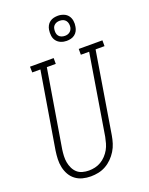

<svg xmlns="http://www.w3.org/2000/svg" viewBox="-176 -1054 893 1151"><g transform="rotate(-20 271.0 -478.5)"><path d="M199 8Q172 8 147 1.5Q122 -5 102 -20Q82 -35 69.5 -57Q57 -79 51.5 -104.5Q46 -130 47 -156.5Q48 -183 52 -210L133 -698H81L80 -735H231V-698H174L92 -204Q89 -183 88 -162Q87 -141 90.5 -121.5Q94 -102 102.5 -84Q111 -66 125 -53Q139 -40 159 -34.5Q179 -29 200 -29Q220 -29 239.5 -33.5Q259 -38 277 -48.5Q295 -59 310 -75Q325 -91 335 -109Q345 -127 350.5 -146.5Q356 -166 360 -186L444 -698H391V-735H542V-698H485L400 -180Q396 -156 388.5 -132Q381 -108 367.5 -86Q354 -64 335.5 -45.5Q317 -27 294.5 -14.5Q272 -2 247.5 3Q223 8 199 8ZM340 -805Q321 -805 304 -812Q287 -819 276 -833Q265 -847 262.5 -866Q260 -885 263 -904Q265 -917 271.5 -929.5Q278 -942 289.5 -950.5Q301 -959 314.5 -962Q328 -965 341 -965Q360 -965 377.5 -958Q395 -951 405.5 -937Q416 -923 419 -904Q422 -885 418 -866Q416 -853 409.5 -840.5Q403 -828 391.5 -819.5Q380 -811 366.5 -808Q353 -805 340 -805ZM341 -837Q349 -837 356.5 -839Q364 -841 371 -846Q378 -851 382 -858Q386 -865 388 -873Q390 -885 388 -896.5Q386 -908 379.5 -916.5Q373 -925 363 -929Q353 -933 341 -933Q333 -933 325 -931Q317 -929 310 -924Q303 -919 299 -912Q295 -905 294 -897Q292 -885 293.5 -873.5Q295 -862 301.5 -853.5Q308 -845 318.5 -841Q329 -837 341 -837Z"/></g></svg>

Font: Iosevka Curly Slab Extralight
Style: Italic
Weight: 200
Italic angle: -9°
Monospace: yes
Designer: Belleve Invis
Foundry: Belleve Invis
Version: Version 22.1.2; ttfautohint (v1.8.4)